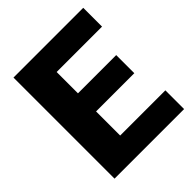

<svg xmlns="http://www.w3.org/2000/svg" viewBox="-198 -833 955 955"><g transform="rotate(-45 280.0 -355.5)"><path d="M543.5 -131.8V0H54.2V-710.9H544.9V-578.6H225.6V-428.7H494.6V-301.3H225.6V-131.8Z"/></g></svg>

Font: Vazirmatn RD UI FD Black
Style: Regular
Weight: 900
Designer: Saber Rastikerdar
Foundry: Saber Rastikerdar
Version: Version 33.003